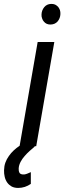

<svg xmlns="http://www.w3.org/2000/svg" viewBox="-81 -741 328 973"><path d="M129.4 -668C128.9 -660.6 129.9 -654.3 132.3 -647.9C134.3 -641.6 137.2 -635.7 141.6 -631.3C145.5 -626.5 150.4 -622.6 156.2 -620.1C162.1 -617.7 168.9 -616.2 176.3 -616.7C190.9 -617.2 202.6 -622.6 211.4 -632.8C219.7 -643.1 224.6 -655.3 225.1 -669.4C225.6 -676.8 224.6 -683.6 222.7 -689.9C220.2 -696.3 217.3 -701.7 213.4 -706.5C209 -710.9 204.1 -714.8 198.2 -717.8C191.9 -720.2 185.1 -721.7 177.7 -721.2C163.1 -720.7 151.4 -714.8 143.1 -704.6C134.8 -694.3 129.9 -682.1 129.4 -668ZM93.3 0H102.5L194.3 -528.3H109.9L18.6 -2.4C7.8 4.9 -2.4 12.7 -11.7 21.5C-21 29.8 -28.8 39.6 -36.1 49.8C-43.5 60.1 -49.3 70.8 -53.7 83C-58.1 95.2 -60.1 107.9 -60.5 122.1C-61 133.3 -59.6 144.5 -57.1 155.3C-54.7 166 -50.3 175.8 -44.4 184.1C-38.6 192.4 -31.2 198.7 -22 204.1C-12.7 209 -1.5 211.4 11.2 211.4C22.9 211.4 34.2 209.5 44.9 206.1C55.7 202.6 65.9 197.3 75.2 190.9V131.3C68.8 133.8 62.5 136.7 55.7 139.6C48.8 142.6 42 143.6 35.2 143.1C25.9 142.6 19.5 139.2 17.1 133.3C14.2 127.4 13.2 120.1 13.7 111.8C14.6 100.1 18.1 89.4 23.4 79.1C28.8 68.8 35.6 59.1 43.9 49.8C51.8 40.5 60.1 32.2 69.3 23.9C78.6 15.6 86.9 8.3 95.2 1.5Z"/></svg>

Font: Roboto Condensed
Style: Italic
Weight: 400
Designer: Google
Version: Version 1.000;PS 001.000;hotconv 1.0.88;makeotf.lib2.5.64775